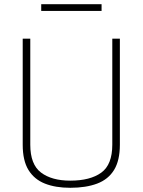

<svg xmlns="http://www.w3.org/2000/svg" viewBox="-20 -884 678 913"><path d="M314 9Q244 9 193.5 -11Q143 -31 115.5 -75.5Q88 -120 88 -196V-700H124V-196Q124 -102 175 -63.5Q226 -25 314 -25Q409 -25 461.5 -63Q514 -101 514 -196V-700H550V-196Q550 -121 522.5 -76Q495 -31 442 -11Q389 9 314 9ZM176 -832V-864H463V-832Z"/></svg>

Font: TitilliumWeb ExtraLight
Style: Regular
Weight: 400
Designer: Mohamed Gaber, Accademia di Belle Arti di Urbino and others
Foundry: Kief Type Foundry, Accademia di Belle Arti di Urbino and others
Version: Version 3.000; ttfautohint (v1.8.2)